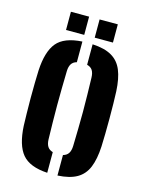

<svg xmlns="http://www.w3.org/2000/svg" viewBox="-112 -795 666 872"><g transform="rotate(15 221.0 -359.0)"><path d="M38.5 -170.5Q37.7 -194.6 37 -228.2Q36.2 -261.8 36.2 -298.8Q36.2 -335.8 36.8 -370.3Q37.4 -404.8 38.5 -430.2Q43.2 -520 77.8 -561.8Q112.4 -603.6 196.8 -608.5V-511.4Q179.7 -506.8 171.8 -494.3Q163.9 -481.8 163.3 -460.8Q162.2 -420.7 161.6 -380.5Q160.9 -340.3 160.9 -300.1Q160.9 -259.9 161.6 -219.7Q162.2 -179.5 163.3 -139.8Q163.9 -118.6 171.9 -105.9Q179.9 -93.3 196.8 -88.6V8.5Q113.2 3.6 78.2 -38.2Q43.2 -80 38.5 -170.5ZM244.9 8.5V-87.8Q262.5 -92.6 270.5 -105.4Q278.5 -118.2 279.1 -139.8Q280.2 -180 281 -220Q281.9 -260.1 281.9 -300.4Q281.9 -340.7 281 -380.7Q280.2 -420.7 279.1 -460.8Q278.5 -482.6 270.6 -495.1Q262.7 -507.6 244.9 -512.2V-608.5Q302 -605.5 335.6 -585.9Q369.3 -566.4 385.1 -528.1Q400.9 -489.8 403.9 -430.2Q405 -406 405.6 -372.3Q406.2 -338.5 406.2 -301.5Q406.2 -264.6 405.6 -230.4Q405 -196.2 403.9 -170.5Q400.9 -110.6 385.1 -72Q369.3 -33.5 335.6 -14Q302 5.5 244.9 8.5ZM246.3 -640V-725.7H332V-640ZM111.4 -640V-725.7H197V-640Z"/></g></svg>

Font: Big Shoulders Stencil Thin
Style: Regular
Weight: 100
Designer: Patric King
Foundry: XO Type Co
Version: Version 2.001